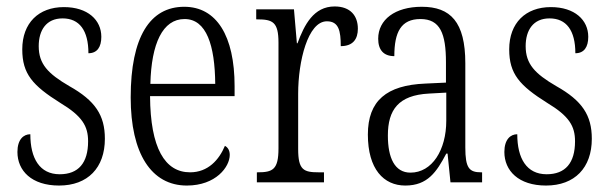

<svg xmlns="http://www.w3.org/2000/svg" viewBox="-20 -565 1889 595"><path d="M163 10C252 10 305 -45 305 -135C305 -208 275 -253 195 -298C128 -337 100 -367 100 -422C100 -471 123 -508 174 -508C226 -508 254 -471 254 -400C281 -400 294 -419 294 -451C294 -503 252 -543 178 -543C100 -543 49 -494 49 -412C49 -336 81 -300 167 -246C235 -205 253 -174 253 -127C253 -60 223 -25 165 -25C103 -25 74 -74 74 -149C53 -149 34 -133 34 -94C34 -36 78 10 163 10Z M559 10C649 10 692 -48 692 -85C692 -100 685 -109 677 -113C659 -70 625 -31 569 -31C491 -31 446 -106 445 -267H707V-298C707 -454 651 -544 551 -544C445 -544 385 -451 385 -263C385 -89 449 10 559 10ZM647 -305H446C449 -430 484 -506 552 -506C620 -506 646 -424 647 -305Z M776 0H984V-31H968C921 -31 904 -38 904 -103V-275C904 -375 934 -499 993 -499C1030 -499 1036 -469 1036 -422C1074 -422 1089 -444 1089 -476C1089 -516 1066 -545 1017 -545C952 -545 923 -488 902 -431H900L891 -536H774V-505H777C825 -505 843 -497 843 -433V-105C843 -39 825 -31 778 -31H776Z M1236 10C1305 10 1333 -32 1363 -89H1367L1376 0H1474V-31H1471C1434 -31 1422 -44 1422 -108V-369C1422 -497 1376 -544 1287 -544C1204 -544 1152 -504 1152 -445C1152 -410 1169 -391 1202 -391C1202 -466 1223 -506 1283 -506C1344 -506 1362 -461 1362 -372V-309L1298 -306C1178 -301 1120 -253 1120 -148C1120 -41 1169 10 1236 10ZM1252 -30C1203 -30 1182 -76 1182 -145C1182 -225 1215 -270 1309 -275L1363 -278V-191C1363 -100 1319 -30 1252 -30Z M1672 10C1761 10 1814 -45 1814 -135C1814 -208 1784 -253 1704 -298C1637 -337 1609 -367 1609 -422C1609 -471 1632 -508 1683 -508C1735 -508 1763 -471 1763 -400C1790 -400 1803 -419 1803 -451C1803 -503 1761 -543 1687 -543C1609 -543 1558 -494 1558 -412C1558 -336 1590 -300 1676 -246C1744 -205 1762 -174 1762 -127C1762 -60 1732 -25 1674 -25C1612 -25 1583 -74 1583 -149C1562 -149 1543 -133 1543 -94C1543 -36 1587 10 1672 10Z"/></svg>

Font: Noto Serif Thai ExtraCondensed Light
Style: Regular
Weight: 300
Width: 2
Designer: Monotype Design Team
Foundry: Monotype Imaging Inc.
Version: Version 2.002